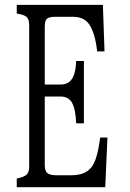

<svg xmlns="http://www.w3.org/2000/svg" viewBox="-20 -780 540 800"><path d="M49.8 -759.8H408.7L415.5 -565.9H384.8Q376.5 -641.1 352.5 -677.2Q331.1 -710 283.7 -710H208.5Q183.6 -710 174.3 -700.7Q166.5 -692.4 166.5 -667V-427.7H231.4Q270.5 -427.7 285.2 -460.9Q295.9 -484.4 297.4 -525.9H329.6V-266.1H297.4Q294.9 -327.1 279.3 -353.5Q264.2 -377.9 231.4 -377.9H166.5V-92.8Q166.5 -67.9 176.8 -59.1Q187 -49.8 215.3 -49.8H278.3Q341.3 -49.8 366.7 -91.3Q386.7 -124 397.5 -207H427.7L418.5 0H49.8V-36.1Q80.1 -42.5 90.3 -51.8Q101.6 -62 101.6 -85V-674.8Q101.6 -700.2 90.3 -710Q80.6 -718.3 49.8 -723.6Z"/></svg>

Font: BIZ UDMincho
Style: Regular
Weight: 400
Monospace: yes
Designer: TypeBank Co., Ltd.
Foundry: Morisawa Inc.
Version: Version 1.06